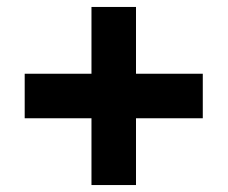

<svg xmlns="http://www.w3.org/2000/svg" viewBox="-20 -532 655 552"><path d="M371 -512H243V-320H51V-192H243V0H371V-192H563V-320H371Z"/></svg>

Font: Chivo Light
Style: Bold
Weight: 900
Designer: Hector Gatti
Foundry: Omnibus-Type
Version: Version 1.003;PS 001.003;hotconv 1.0.70;makeotf.lib2.5.58329